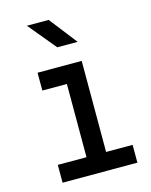

<svg xmlns="http://www.w3.org/2000/svg" viewBox="-118 -861 735 937"><g transform="rotate(-15 250.0 -392.5)"><path d="M329 -645 220 -785H110L226 -645ZM458 0V-90H324V-550H101V-460H225V-90H80V0Z"/></g></svg>

Font: Tekne LDO Medium
Style: Regular
Weight: 500
Monospace: yes
Designer: Alessio Laiso, Mario Rullo, Paolo Rosset
Foundry: Alessio Laiso
Version: Version 1.000;hotconv 1.0.109;makeotfexe 2.5.65596